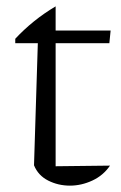

<svg xmlns="http://www.w3.org/2000/svg" viewBox="-20 -576 382 604"><path d="M155 -556V-480H328L324 -440H155V-53L326 -55Q305 -24 270.5 -8Q236 8 200 8Q163 8 131.5 -8Q100 -24 87 -56L99 -440H28V-454Q55 -483 86.5 -508.5Q118 -534 155 -556Z"/></svg>

Font: Piazzolla Light
Style: Regular
Weight: 300
Designer: Juan Pablo del Peral
Foundry: Huerta Tipografica
Version: Version 1.330